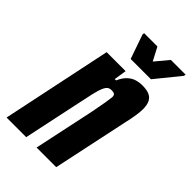

<svg xmlns="http://www.w3.org/2000/svg" viewBox="-224 -761 837 837"><g transform="rotate(45 195.0 -342.0)"><path d="M-15 0 92 -510H209L200 -452H208Q220 -479 236 -493.5Q252 -508 269.5 -513Q287 -518 303 -518Q332 -518 348.5 -510.5Q365 -503 372.5 -487Q380 -471 380 -445Q380 -431 376.5 -407Q373 -383 366 -353L291 0H170L230 -282Q239 -328 243 -352.5Q247 -377 248 -388Q248 -397 245.5 -401Q243 -405 238 -406.5Q233 -408 224 -408Q213 -408 205.5 -402.5Q198 -397 191 -381Q184 -365 177 -333.5Q170 -302 159 -250L106 0ZM187 -563 148 -675 149 -684H231L263 -623L314 -684H405L403 -675L312 -563Z"/></g></svg>

Font: Saira ExtraCondensed ExtraBold
Style: Italic
Weight: 800
Width: 2
Italic angle: -12°
Designer: Hector Gatti with collaboration of the Omnibus-Type team
Foundry: Omnibus-Type
Version: Version 1.101